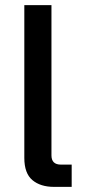

<svg xmlns="http://www.w3.org/2000/svg" viewBox="-20 -730 338 750"><path d="M191 0Q138 0 106.5 -26.5Q75 -53 75 -113V-710H181V-123Q181 -87 218 -87H260V0Z"/></svg>

Font: Geist Med
Style: Regular
Weight: 400
Designer: Basement.studio, Andrés Briganti, Mateo Zaragoza
Foundry: Basement.studio, Vercel, Andrés Briganti, Guido Ferreyra, Mateo Zaragoza
Version: Version 1.401